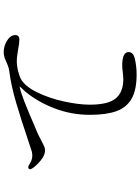

<svg xmlns="http://www.w3.org/2000/svg" viewBox="120 -886 760 1040"><g transform="rotate(-90 500.0 -366.0)"><path d="M830 -663Q830 -652 823.5 -646.5Q817 -641 807 -641Q786 -641 751 -648Q744 -649 724 -652Q704 -655 691 -655Q661 -655 633.5 -647.5Q606 -640 594 -634Q553 -612 520.5 -546Q488 -480 470.5 -400Q453 -320 453 -260Q453 -159 487.5 -118.5Q522 -78 592 -78L620 -80Q650 -84 666 -84Q738 -84 738 -49Q738 -23 697.5 -14.5Q657 -6 616 -6Q533 -6 485.5 -33Q438 -60 418 -115Q398 -170 398 -259Q398 -359 433 -450.5Q468 -542 524 -609Q555 -642 551 -640L547 -639Q519 -633 467.5 -613Q416 -593 336 -558L293 -540Q285 -536 258 -522Q239 -512 228 -507Q217 -502 205 -502Q180 -502 151.5 -525Q123 -548 108 -571Q103 -578 103 -583Q103 -587 106 -590Q109 -593 113 -593Q119 -593 126 -589Q128 -588 143 -579.5Q158 -571 180 -571Q185 -571 197 -573Q200 -574 258 -593Q370 -631 463.5 -658.5Q557 -686 636 -696Q651 -698 665 -703.5Q679 -709 683 -711Q713 -726 737 -726Q771 -726 800.5 -707.5Q830 -689 830 -663Z"/></g></svg>

Font: Shippori Mincho B1
Style: Regular
Weight: 400
Designer: FONTDASU
Foundry: FONTDASU / Google Inc. / but / Adobe
Version: Version 3.110; ttfautohint (v1.8.3)